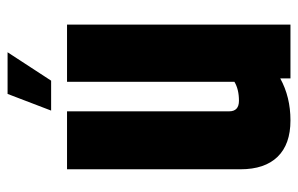

<svg xmlns="http://www.w3.org/2000/svg" viewBox="-160 -627 787 507"><g transform="rotate(-90 233.5 -373.5)"><path d="M239 -747H349L274 -632H195ZM271 -590H422V0H280V-27Q231 0 169 0Q106 0 73 -34Q40 -68 40 -132V-590H193V-162Q193 -136 221 -136Q251 -136 271 -148Z"/></g></svg>

Font: Khand Black
Style: Regular
Weight: 900
Designer: Sanchit Sawaria and Jyotish Sonowal (Devanagari), Satya Rajpurohit (Latin)
Foundry: Indian Type Foundry
Version: Version 2.000;PS 1.0;hotconv 1.0.79;makeotf.lib2.5.61930